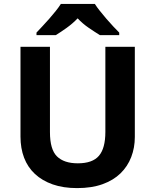

<svg xmlns="http://www.w3.org/2000/svg" viewBox="-20 -954 796 984"><path d="M85 -254V-714H236V-277Q236 -188 272 -152.5Q308 -117 379 -117Q454 -117 487 -155.5Q520 -194 520 -278V-714H671V-252Q671 -197 652.5 -149Q634 -101 597.5 -65.5Q561 -30 505.5 -10Q450 10 375 10Q304 10 250 -9Q196 -28 159 -62.5Q122 -97 103.5 -145.5Q85 -194 85 -254ZM292 -934H466Q476 -918 492 -898Q508 -878 525.5 -857.5Q543 -837 560.5 -818.5Q578 -800 591 -787V-774H492Q466 -790 434.5 -811.5Q403 -833 378 -860Q352 -833 322 -811.5Q292 -790 266 -774H167V-787Q180 -801 197.5 -819.5Q215 -838 232.5 -858Q250 -878 266 -898Q282 -918 292 -934Z"/></svg>

Font: BC Sans
Style: Bold
Weight: 700
Designer: Monotype Design Team
Province of B.C.
Foundry: Monotype Imaging Inc.
Version: Version 2.000;GOOG;noto-source:20170915:90ef993387c0